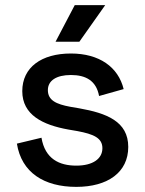

<svg xmlns="http://www.w3.org/2000/svg" viewBox="-20 -716 565 750"><path d="M278 14C401 14 481 -43 481 -142C481 -242 396 -274 289 -293L254 -299C200 -309 167 -324 167 -364C167 -401 200 -423 257 -423C315 -423 356 -401 367 -341L463 -368C442 -454 368 -507 257 -507C142 -507 67 -453 67 -360C67 -267 147 -228 247 -210L282 -204C346 -192 380 -177 380 -137C380 -96 343 -69 278 -69C212 -69 156 -95 142 -178L46 -155C64 -42 152 14 278 14ZM197 -553H290L391 -696H272Z"/></svg>

Font: Meta Space Medium
Style: Regular
Weight: 500
Designer: Meta Pool / Florian Karsten
Foundry: Meta Pool / Florian Karsten
Version: Version 2.000;Glyphs 3.1.1 (3137)